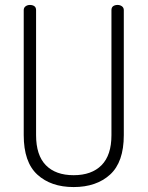

<svg xmlns="http://www.w3.org/2000/svg" viewBox="-20 -751 597 777"><path d="M456 -731Q466 -731 473.5 -725.5Q481 -720 481 -710V-204Q481 -95 425.5 -44.5Q370 6 278 6Q186 6 131 -44.5Q76 -95 76 -204V-710Q76 -720 83.5 -725.5Q91 -731 101 -731Q112 -731 119 -726Q126 -721 126 -710V-204Q126 -123 165.5 -82.5Q205 -42 278 -42Q351 -42 391 -82.5Q431 -123 431 -204V-710Q431 -721 438 -726Q445 -731 456 -731Z"/></svg>

Font: Dosis
Style: Regular
Weight: 400
Designer: Edgar Tolentino, Pablo Impallari, Igino Marini
Foundry: Edgar Tolentino, Pablo Impallari, Igino Marini
Version: Version 1.007;Glyphs 3.1.1 (3134)